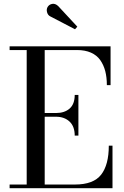

<svg xmlns="http://www.w3.org/2000/svg" viewBox="-20 -995 658 1015"><path d="M245.1 -908.7Q232.9 -915 228.8 -930.2Q224.6 -945.3 231.4 -957.5Q239.3 -971.2 255.6 -974.4Q272 -977.5 287.6 -962.9L388.7 -854L376.5 -840.3ZM375 -278.3Q375 -326.7 347.7 -352.3Q320.3 -377.9 275.9 -377.9H216.3V-19.5H376Q474.1 -19.5 514.6 -71.5Q555.2 -123.5 555.2 -225.1H574.7V0H30.8V-19.5H121.1V-730.5H30.8V-750H564.5V-544.9H544.9Q544.9 -586.4 536.4 -619.1Q527.8 -651.9 509.8 -677.5Q491.7 -703.1 460.7 -716.8Q429.7 -730.5 386.7 -730.5H216.3V-397.5H275.9Q321.3 -397.5 348.1 -421.1Q375 -444.8 375 -493.2H394.5V-278.3Z"/></svg>

Font: Bodoni* 11pt
Style: Regular
Weight: 400
Version: Version 2.3